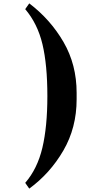

<svg xmlns="http://www.w3.org/2000/svg" viewBox="-20 -896 516 1135"><path d="M153 -876Q278 -781 355.5 -647.5Q433 -514 433 -347V-309Q433 -141 354.5 -6Q276 129 153 219L129 185Q201 102 230.5 -22.5Q260 -147 260 -328Q260 -513 231 -634.5Q202 -756 129 -842Z"/></svg>

Font: Fedorovsk Unicode
Style: Medium
Weight: 500
Designer: Aleksandr Andreev and Nikita Simmons
Version: Version 3.2